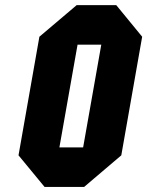

<svg xmlns="http://www.w3.org/2000/svg" viewBox="-20 -739 582 759"><path d="M214.8 -156.2H308.6L380.4 -562.5H286.6ZM135.7 -593.8 283.2 -718.8H439.5L542 -593.8L459.5 -125L312.5 0H156.2L53.2 -125Z"/></svg>

Font: Signwood
Style: Italic
Weight: 400
Italic angle: -10°
Designer: GGBotNet
Foundry: GGBotNet
Version: 0.95